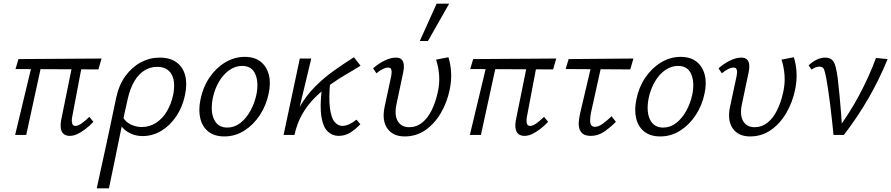

<svg xmlns="http://www.w3.org/2000/svg" viewBox="-20 -731 4828 1040"><path d="M357 5Q339 5 326 -4.5Q313 -14 309.5 -36Q306 -58 314 -94L378 -409H430L371 -98Q369 -87 369 -75.5Q369 -64 373.5 -56.5Q378 -49 389 -49Q403 -49 421.5 -62Q440 -75 464 -98L486 -71Q464 -48 441.5 -31Q419 -14 398.5 -4.5Q378 5 357 5ZM62 0 160 -409H211L122 0ZM513 -355 64 -357 80 -411 530 -414Z M504 289Q518 225 531 165Q544 105 557 46Q570 -13 582.5 -74Q595 -135 609 -200Q624 -271 659.5 -319.5Q695 -368 743 -393.5Q791 -419 845 -419Q901 -419 936 -393.5Q971 -368 983 -322.5Q995 -277 982 -216Q969 -152 935 -101.5Q901 -51 854 -22.5Q807 6 753 6Q722 6 696.5 -4Q671 -14 652.5 -31Q634 -48 625 -70L645 -98Q660 -70 688.5 -56.5Q717 -43 748 -43Q790 -43 824.5 -65Q859 -87 883 -126.5Q907 -166 918 -217Q932 -289 909 -329Q886 -369 831 -369Q795 -369 763.5 -350Q732 -331 709 -293Q686 -255 673 -200Q661 -147 652.5 -108Q644 -69 636.5 -33Q629 3 620.5 45Q612 87 600 145.5Q588 204 570 289Z M1195 8Q1142 8 1109 -18Q1076 -44 1065 -89.5Q1054 -135 1066 -192Q1079 -258 1114 -310Q1149 -362 1199 -392.5Q1249 -423 1306 -423Q1358 -423 1391 -397.5Q1424 -372 1436 -327Q1448 -282 1435 -223Q1422 -160 1387.5 -107.5Q1353 -55 1303.5 -23.5Q1254 8 1195 8ZM1211 -40Q1250 -40 1282 -65Q1314 -90 1336.5 -131Q1359 -172 1369 -219Q1382 -285 1363 -329.5Q1344 -374 1291 -374Q1256 -374 1223.5 -352Q1191 -330 1167 -290Q1143 -250 1132 -197Q1119 -126 1140 -83Q1161 -40 1211 -40Z M1550 0Q1565 -85 1601.5 -149Q1638 -213 1687 -262Q1736 -311 1790.5 -349.5Q1845 -388 1897 -421L1933 -375Q1898 -353 1855.5 -328.5Q1813 -304 1769.5 -273Q1726 -242 1686.5 -203Q1647 -164 1618 -114Q1589 -64 1575 0ZM1516 0 1604 -414H1666L1567 0ZM1814 5Q1780 5 1755 -19Q1730 -43 1721 -98.5Q1712 -154 1723 -248L1769 -294Q1760 -200 1767 -146.5Q1774 -93 1792 -71Q1810 -49 1835 -49Q1850 -49 1864.5 -55Q1879 -61 1891.5 -69Q1904 -77 1911 -83L1932 -58Q1905 -30 1877 -12.5Q1849 5 1814 5Z M2172 8Q2109 8 2078.5 -34.5Q2048 -77 2063 -151L2099 -319Q2101 -329 2101.5 -339.5Q2102 -350 2098 -357.5Q2094 -365 2081 -365Q2069 -365 2053 -357Q2037 -349 2019 -334L2001 -361Q2032 -388 2064.5 -403.5Q2097 -419 2124 -419Q2146 -419 2156 -408Q2166 -397 2167.5 -379Q2169 -361 2164 -339L2128 -168Q2115 -108 2134.5 -75Q2154 -42 2197 -42Q2236 -42 2266.5 -66.5Q2297 -91 2318 -133.5Q2339 -176 2351 -230Q2362 -278 2358.5 -324Q2355 -370 2342 -408L2409 -421Q2421 -383 2423.5 -339Q2426 -295 2416 -246Q2402 -177 2368 -119Q2334 -61 2284.5 -26.5Q2235 8 2172 8ZM2254 -509 2345 -711H2413L2298 -509Z M2820 5Q2802 5 2789 -4.5Q2776 -14 2772.5 -36Q2769 -58 2777 -94L2841 -409H2893L2834 -98Q2832 -87 2832 -75.5Q2832 -64 2836.5 -56.5Q2841 -49 2852 -49Q2866 -49 2884.5 -62Q2903 -75 2927 -98L2949 -71Q2927 -48 2904.5 -31Q2882 -14 2861.5 -4.5Q2841 5 2820 5ZM2525 0 2623 -409H2674L2585 0ZM2976 -355 2527 -357 2543 -411 2993 -414Z M3181 5Q3152 5 3137 -6.5Q3122 -18 3117.5 -36.5Q3113 -55 3115.5 -76Q3118 -97 3122 -116L3191 -409H3245L3181 -120Q3177 -98 3176.5 -81Q3176 -64 3182 -54Q3188 -44 3202 -44Q3222 -44 3244.5 -60.5Q3267 -77 3293 -101L3316 -71Q3283 -38 3250.5 -16.5Q3218 5 3181 5ZM3044 -357 3060 -411 3411 -414 3394 -355Z M3556 8Q3503 8 3470 -18Q3437 -44 3426 -89.5Q3415 -135 3427 -192Q3440 -258 3475 -310Q3510 -362 3560 -392.5Q3610 -423 3667 -423Q3719 -423 3752 -397.5Q3785 -372 3797 -327Q3809 -282 3796 -223Q3783 -160 3748.5 -107.5Q3714 -55 3664.5 -23.5Q3615 8 3556 8ZM3572 -40Q3611 -40 3643 -65Q3675 -90 3697.5 -131Q3720 -172 3730 -219Q3743 -285 3724 -329.5Q3705 -374 3652 -374Q3617 -374 3584.5 -352Q3552 -330 3528 -290Q3504 -250 3493 -197Q3480 -126 3501 -83Q3522 -40 3572 -40Z M4043 8Q3980 8 3949.5 -34.5Q3919 -77 3934 -151L3970 -319Q3972 -329 3972.5 -339.5Q3973 -350 3969 -357.5Q3965 -365 3952 -365Q3940 -365 3924 -357Q3908 -349 3890 -334L3872 -361Q3903 -388 3935.5 -403.5Q3968 -419 3995 -419Q4017 -419 4027 -408Q4037 -397 4038.5 -379Q4040 -361 4035 -339L3999 -168Q3986 -108 4005.5 -75Q4025 -42 4068 -42Q4107 -42 4137.5 -66.5Q4168 -91 4189 -133.5Q4210 -176 4222 -230Q4233 -278 4229.5 -324Q4226 -370 4213 -408L4280 -421Q4292 -383 4294.5 -339Q4297 -295 4287 -246Q4273 -177 4239 -119Q4205 -61 4155.5 -26.5Q4106 8 4043 8Z M4495 0Q4491 -38 4486.5 -80Q4482 -122 4477 -162.5Q4472 -203 4466.5 -240Q4461 -277 4456 -305Q4449 -343 4443 -356.5Q4437 -370 4418 -370Q4408 -370 4396.5 -365.5Q4385 -361 4376 -354L4360 -377Q4381 -397 4404 -408Q4427 -419 4449 -419Q4474 -419 4487 -406.5Q4500 -394 4506 -370Q4512 -346 4517 -313Q4523 -264 4527.5 -214.5Q4532 -165 4536 -115.5Q4540 -66 4541 -17L4511 -22Q4582 -118 4634.5 -216.5Q4687 -315 4725 -417L4788 -411Q4745 -305 4686 -202Q4627 -99 4551 0Z"/></svg>

Font: Ysabeau Office
Style: Italic
Weight: 400
Italic angle: -12°
Designer: Christian Thalmann (Catharsis Fonts)
Version: Version 2.001;gftools[0.9.30]; featfreeze: tnum,lnum,ss02